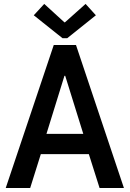

<svg xmlns="http://www.w3.org/2000/svg" viewBox="-20 -946 653 966"><path d="M8.8 0 250.5 -719.7H362.3L603.5 0H481L417 -202.1L407.2 -246.1L308.1 -564.5H304.2L205.6 -246.1L195.3 -202.1L131.8 0ZM141.1 -170.4V-272.5H471.2V-170.4ZM202.6 -926.3 304.2 -833.5H306.6L410.6 -926.3L462.4 -869.1L318.4 -753.9H294.4L149.9 -869.1Z"/></svg>

Font: Reddit Sans Condensed SemiBold
Style: Regular
Weight: 600
Designer: Stephen Hutchings
Foundry: Reddit
Version: Version 1.014